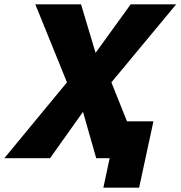

<svg xmlns="http://www.w3.org/2000/svg" viewBox="-48 -730 833 886"><path d="M261 -350 115 -710H326L393 -486L555 -710H765L466 -350L538 -170H660L594 136H429L458 0H396L335 -214L183 0H-28Z"/></svg>

Font: Raleway Black
Style: Italic
Weight: 900
Italic angle: -12°
Designer: Matt McInerney, Pablo Impallari, Rodrigo Fuenzalida
Foundry: Matt McInerney, Pablo Impallari, Rodrigo Fuenzalida
Version: Version 4.101;RELEASE